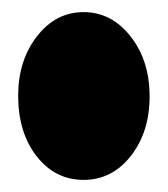

<svg xmlns="http://www.w3.org/2000/svg" viewBox="-20 -281 277 317"><path d="M118 -261Q164 -261 195.5 -221Q227 -181 227 -122Q227 -63 196 -23.5Q165 16 118 16Q71 16 40.5 -23Q10 -62 10 -123Q10 -181 41 -221Q72 -261 118 -261Z"/></svg>

Font: FFF_tuoi-tre Black
Style: Regular
Weight: 900
Designer: bBox Type GmbH
Foundry: bBox Type GmbH
Version: Version 1.001